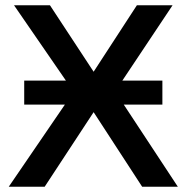

<svg xmlns="http://www.w3.org/2000/svg" viewBox="-20 -708 707 728"><path d="M519 0 335 -282.7 149.4 0H13.2L226.1 -311.5H71.8V-402.3H230L33.2 -688H169.4L335 -436L499 -688H634.3L443.8 -402.3H595.7V-311.5H449.2L654.3 0Z"/></svg>

Font: Arimo SemiBold
Style: Regular
Weight: 600
Designer: Steve Matteson
Foundry: Monotype Imaging Inc.
Version: Version 1.33